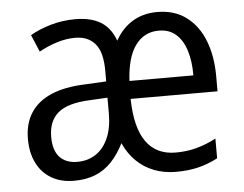

<svg xmlns="http://www.w3.org/2000/svg" viewBox="-44 -598 842 662"><g transform="rotate(-5 376.5 -267.5)"><path d="M522.5 -544.9Q582.5 -544.9 623.5 -513.9Q664.6 -482.9 685.3 -429.2Q706.1 -375.5 706.1 -306.6V-254.4H405.3Q407.2 -154.3 442.4 -105.5Q477.5 -56.6 544.4 -56.6Q583 -56.6 616.7 -65.7Q650.4 -74.7 684.6 -92.8V-24.4Q650.9 -6.8 616.5 1.5Q582 9.8 540 9.8Q498.5 9.8 463.9 -3.7Q429.2 -17.1 403.1 -42.7Q377 -68.4 360.4 -105Q341.8 -67.9 317.6 -42.2Q293.5 -16.6 261.5 -3.4Q229.5 9.8 187 9.8Q141.1 9.8 108.2 -9.8Q75.2 -29.3 57.9 -64.7Q40.5 -100.1 40.5 -147.5Q40.5 -200.7 64.5 -237.8Q88.4 -274.9 135.3 -295.2Q182.1 -315.4 251 -317.9L326.7 -321.8V-358.9Q326.7 -423.3 302.2 -452.1Q277.8 -481 232.9 -481Q202.1 -481 170.4 -471.2Q138.7 -461.4 107.4 -444.3L82.5 -503.4Q113.8 -521.5 154.3 -533.2Q194.8 -544.9 238.8 -544.9Q292.5 -544.9 326.7 -524.2Q360.8 -503.4 377 -458.5Q399.9 -500 436.8 -522.5Q473.6 -544.9 522.5 -544.9ZM326.2 -265.6 263.2 -262.2Q187.5 -258.8 154.3 -230.5Q121.1 -202.1 121.1 -147.9Q121.1 -100.1 143.1 -77.1Q165 -54.2 203.6 -54.2Q240.2 -54.2 267.8 -72.5Q295.4 -90.8 310.8 -126Q326.2 -161.1 326.2 -211.4ZM522 -480.5Q471.7 -480.5 441.4 -439.2Q411.1 -397.9 406.7 -316.4H627.9Q628.4 -364.3 616.9 -401.4Q605.5 -438.5 582 -459.5Q558.6 -480.5 522 -480.5Z"/></g></svg>

Font: Open Sans SemiCondensed
Style: Regular
Weight: 400
Width: 4
Designer: Monotype Design Team
Foundry: Monotype Imaging Inc.
Version: Version 3.000